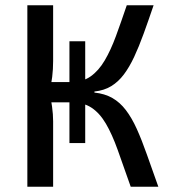

<svg xmlns="http://www.w3.org/2000/svg" viewBox="-20 -710 641 730"><path d="M477 0Q449 -80 427.5 -140Q406 -200 382.5 -240Q359 -280 328 -300.5Q297 -321 250 -321V-398Q294 -398 324.5 -419.5Q355 -441 378 -480Q401 -519 420.5 -572Q440 -625 462 -690H564Q544 -631 526 -581.5Q508 -532 490 -493.5Q472 -455 451 -427Q430 -399 403 -382.5Q376 -366 339 -362V-358Q378 -354 407 -337.5Q436 -321 458.5 -291.5Q481 -262 500 -220Q519 -178 538.5 -122.5Q558 -67 582 0ZM84 0V-690H182V-478Q182 -447 178.5 -418Q175 -389 168 -361Q174 -333 178 -304Q182 -275 182 -249V0ZM152 -321V-398H285V-321ZM244 -166V-553H304V-166Z"/></svg>

Font: Exo 2 Medium
Style: Regular
Weight: 500
Designer: Natanael Gama
Foundry: Natanael Gama
Version: Version 2.010